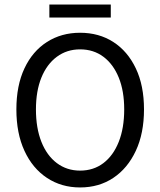

<svg xmlns="http://www.w3.org/2000/svg" viewBox="-20 -812 704 844"><path d="M332 12Q250 12 186.5 -30Q123 -72 87.5 -149Q52 -226 52 -331Q52 -436 87.5 -511.5Q123 -587 186.5 -627.5Q250 -668 332 -668Q415 -668 478 -627.5Q541 -587 577 -511.5Q613 -436 613 -331Q613 -226 577 -149Q541 -72 478 -30Q415 12 332 12ZM332 -62Q391 -62 434.5 -95Q478 -128 502 -188.5Q526 -249 526 -331Q526 -412 502 -471Q478 -530 434.5 -562.5Q391 -595 332 -595Q274 -595 230 -562.5Q186 -530 162 -471Q138 -412 138 -331Q138 -249 162 -188.5Q186 -128 230 -95Q274 -62 332 -62ZM197 -735V-792H467V-735Z"/></svg>

Font: Source Sans 3
Style: Regular
Weight: 400
Designer: Paul D. Hunt
Foundry: Adobe
Version: Version 3.046;hotconv 1.0.118;makeotfexe 2.5.65603